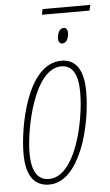

<svg xmlns="http://www.w3.org/2000/svg" viewBox="-55 -810 493 857"><g transform="rotate(-5 191.5 -381.5)"><path d="M164 -748H377L383 -773H169ZM244 -612C264 -612 273 -639 273 -656C273 -673 266 -681 255 -681C235 -681 226 -655 226 -636C226 -621 233 -612 244 -612ZM131 10C268 10 331 -235 331 -388C331 -491 294 -536 232 -536C79 -536 28 -258 28 -137C28 -33 68 10 131 10ZM132 -15C82 -15 55 -55 55 -137C55 -247 108 -511 230 -511C279 -511 304 -470 304 -388C304 -257 250 -15 132 -15Z"/></g></svg>

Font: Noto Sans ExtraCondensed Thin
Style: Italic
Weight: 100
Width: 2
Italic angle: -12°
Designer: Monotype Design Team
Foundry: Monotype Imaging Inc.
Version: Version 2.013